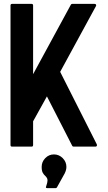

<svg xmlns="http://www.w3.org/2000/svg" viewBox="-20 -753 556 986"><path d="M477 -12Q479 -7 477 -3.5Q475 0 470 0H358Q353 0 351 -4L221 -258Q203 -224 185.5 -194Q168 -164 150 -130V-8Q150 0 142 0H42Q34 0 34 -8V-725Q34 -733 42 -733H142Q150 -733 150 -725V-372L344 -729Q346 -733 351 -733H466Q471 -733 473 -729.5Q475 -726 473 -722L289 -384ZM222 213Q213 213 217 204Q224 184 224 174Q224 166 221 161Q218 156 213 151Q205 144 199.5 134Q194 124 194 104Q194 78 212.5 59Q231 40 257 40Q283 40 302 59Q321 78 321 104Q321 113 318.5 121.5Q316 130 312 138L272 210Q269 213 266 213Z"/></svg>

Font: RonaldsonGothic
Style: Regular
Weight: 400
Designer: Mr. Robertson for MacKellar, Smiths & Jordan Co. Philadelphia
Foundry: CAT-Fonts Peter Wiegel
Version: Version 1.000